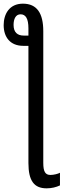

<svg xmlns="http://www.w3.org/2000/svg" viewBox="-30 -787 347 1047"><path d="M95 -767C20 -767 -10 -709 -10 -650C-10 -584 26 -537 97 -537H125V102C125 199 156 240 224 240C251 240 276 234 297 224V155C287 161 263 167 245 167C217 167 206 149 206 101V-617C206 -714 172 -767 95 -767ZM82 -709C110 -709 125 -686 125 -632V-593H99C66 -593 44 -610 44 -651C44 -684 56 -709 82 -709Z"/></svg>

Font: Noto Sans UI Condensed
Style: Regular
Weight: 400
Width: 3
Designer: Monotype Design Team
Foundry: Monotype Imaging Inc.
Version: Version 1.901